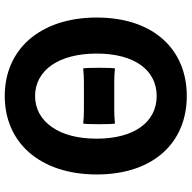

<svg xmlns="http://www.w3.org/2000/svg" viewBox="-19 -775 808 810"><g transform="rotate(90 385.0 -370.0)"><path d="M385 -448H327C307 -448 283 -449 269 -451C265 -448 265 -320 269 -317C288 -319 307 -320 327 -320H385H443C463 -320 487 -319 501 -317C505 -320 505 -448 501 -451C482 -449 463 -448 443 -448H385ZM146 -90C204 -23 287 14 385 14C483 14 566 -23 624 -90C682 -157 716 -254 716 -374C716 -614 581 -754 385 -754C189 -754 54 -614 54 -374C54 -254 88 -157 146 -90ZM516 -185C485 -140 440 -114 385 -114C330 -114 285 -140 254 -185C223 -230 206 -295 206 -374C206 -532 275 -627 385 -627C495 -627 565 -532 565 -374C565 -295 548 -230 516 -185Z"/></g></svg>

Font: GenSekiGothic2 TW B
Style: Regular
Weight: 700
Version: Version 2.100;PS 2.1;hotconv 16.6.51;makeotf.lib2.5.65220 DE